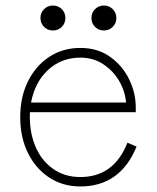

<svg xmlns="http://www.w3.org/2000/svg" viewBox="-20 -662 566 693"><path d="M270 11Q207 11 158 -21Q109 -53 81 -109.5Q53 -166 53 -239Q53 -312 81 -368.5Q109 -425 158 -457Q207 -489 270 -489Q333 -489 378 -456.5Q423 -424 446.5 -375Q470 -326 470 -275V-257H88Q85 -191 106 -138Q127 -85 169.5 -54Q212 -23 270 -23Q391 -23 440 -147L473 -133Q414 11 270 11ZM92 -292H435Q431 -335 409 -371.5Q387 -408 351.5 -431Q316 -454 270 -454Q202 -454 154 -410Q106 -366 92 -292ZM171 -552Q152 -552 139 -565Q126 -578 126 -597Q126 -616 139 -629Q152 -642 171 -642Q190 -642 203 -629Q216 -616 216 -597Q216 -578 203 -565Q190 -552 171 -552ZM355 -552Q336 -552 323 -565Q310 -578 310 -597Q310 -616 323 -629Q336 -642 355 -642Q374 -642 387 -629Q400 -616 400 -597Q400 -578 387 -565Q374 -552 355 -552Z"/></svg>

Font: Zen Kaku Gothic Antique Light
Style: Regular
Weight: 300
Designer: Yoshimichi Ohira
Foundry: Positype
Version: Version 1.001